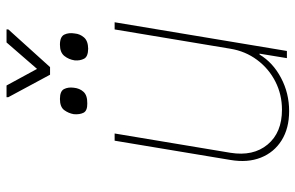

<svg xmlns="http://www.w3.org/2000/svg" viewBox="-184 -744 935 608"><g transform="rotate(-90 284.0 -440.5)"><path d="M433.2 -179 494.3 -545.5H517L426.1 0H403.4L417.6 -86.6H414.8Q389.2 -44 340.7 -18.5Q292.3 7.1 235.8 7.1Q181.1 7.1 143.1 -16.7Q105.1 -40.5 88.4 -82.4Q71.7 -124.3 81 -179L142 -545.5H164.8L103.7 -179Q92 -106.5 129.8 -61.1Q167.6 -15.6 240.1 -15.6Q288.4 -15.6 329.4 -36.6Q370.4 -57.5 397.9 -94.5Q425.4 -131.4 433.2 -179ZM316.8 -887.8 369.3 -791.2 453.1 -887.8H494.3V-882.1L375 -750H350.9L279.8 -882.1V-887.8ZM396.3 -671.9Q399.1 -690.7 410.3 -704.7Q421.5 -718.7 446 -718.7Q471.2 -718.7 478 -704.7Q484.7 -690.7 481.5 -671.9Q480.1 -655.2 468.9 -642.4Q457.7 -629.6 433.2 -629.3Q408 -629.6 401.5 -642.4Q394.9 -655.2 396.3 -671.9ZM225.9 -674.7Q228.7 -691.4 238.8 -705.1Q248.9 -718.7 274.1 -718.7Q298.7 -718.7 305.4 -705.8Q312.1 -692.8 309.7 -674.7Q307.9 -656.2 296.7 -644Q285.5 -631.7 259.9 -632.1Q236.9 -631.7 230.6 -643.8Q224.4 -655.9 225.9 -674.7Z"/></g></svg>

Font: Inter Thin  BETA
Style: Italic
Weight: 100
Italic angle: -9.39999°
Designer: Rasmus Andersson
Foundry: rsms
Version: Version 3.011;git-f93a4a705